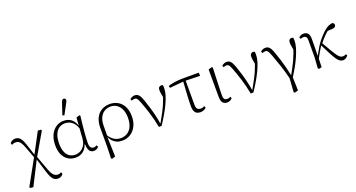

<svg xmlns="http://www.w3.org/2000/svg" viewBox="-53 -1557 4703 2534"><g transform="rotate(-20 2299.0 -289.5)"><path d="M50 183 41 169 246 -202 402 -495 444 -492 453 -479 265 -155 91 187ZM439 192Q409 192 387.5 178Q366 164 349 132Q332 100 316 47L258 -140H242L271 -179L347 28Q363 72 379.5 96.5Q396 121 413.5 131Q431 141 452 141Q468 141 479 137.5Q490 134 501 128L513 153Q505 164 494 173Q483 182 469.5 187Q456 192 439 192ZM239 -171 173 -346Q158 -384 144 -406.5Q130 -429 113 -439Q96 -449 71 -449Q55 -449 42.5 -445Q30 -441 19 -434L8 -460Q16 -470 27 -478.5Q38 -487 52 -492.5Q66 -498 83 -498Q112 -498 133 -484.5Q154 -471 170 -442.5Q186 -414 200 -370L252 -211H269Z M751 12Q694 12 648.5 -16Q603 -44 577 -98.5Q551 -153 551 -231Q551 -315 579 -375Q607 -435 655 -467.5Q703 -500 762 -500Q807 -500 840.5 -484.5Q874 -469 897 -439.5Q920 -410 934 -367H952L941 -291Q928 -353 902.5 -390.5Q877 -428 842 -445.5Q807 -463 767 -463Q719 -463 683 -436.5Q647 -410 627 -359.5Q607 -309 607 -235Q607 -169 625 -122Q643 -75 678 -50.5Q713 -26 761 -26Q798 -26 833 -44.5Q868 -63 892 -101.5Q916 -140 920 -199L932 -369L940 -482L985 -497L997 -488Q990 -433 984 -377.5Q978 -322 974 -272Q970 -222 967.5 -181.5Q965 -141 965 -117Q965 -68 980.5 -50.5Q996 -33 1020 -33Q1034 -33 1043.5 -37Q1053 -41 1063 -47L1077 -24Q1066 -9 1048.5 1Q1031 11 1008 11Q984 11 966 -0.5Q948 -12 937.5 -39Q927 -66 925 -114L921 -113Q909 -77 885.5 -48.5Q862 -20 828.5 -4Q795 12 751 12ZM775 -573 826 -726Q834 -752 843 -763Q852 -774 864 -774Q876 -774 884 -767Q892 -760 892 -748Q892 -737 887.5 -727Q883 -717 873 -699L800 -563Z M1184 181 1189 14V-244Q1189 -328 1217.5 -385Q1246 -442 1296.5 -471Q1347 -500 1412 -500Q1476 -500 1526 -470.5Q1576 -441 1604.5 -385Q1633 -329 1633 -249Q1633 -168 1602.5 -109Q1572 -50 1520.5 -19Q1469 12 1407 12Q1364 12 1331 -2Q1298 -16 1275 -41Q1252 -66 1238 -98H1224L1229 -136Q1251 -101 1276 -76.5Q1301 -52 1331.5 -39Q1362 -26 1400 -26Q1453 -26 1493.5 -52Q1534 -78 1556 -128Q1578 -178 1578 -248Q1578 -318 1556 -366.5Q1534 -415 1496 -440Q1458 -465 1410 -465Q1361 -465 1322.5 -441Q1284 -417 1262 -370.5Q1240 -324 1240 -256L1239 -100L1236 -97L1244 176L1197 190Z M1920 6Q1898 -108 1868.5 -202Q1839 -296 1809 -375Q1797 -406 1787.5 -423Q1778 -440 1768 -446Q1758 -452 1745 -452Q1731 -452 1720.5 -448.5Q1710 -445 1703 -442L1692 -466Q1700 -474 1711 -480.5Q1722 -487 1735 -491Q1748 -495 1762 -495Q1786 -495 1802.5 -484Q1819 -473 1832.5 -449Q1846 -425 1860 -386Q1878 -334 1896 -275.5Q1914 -217 1929 -153.5Q1944 -90 1954 -25H1952L1991 -94Q2011 -130 2029 -164Q2047 -198 2063 -233.5Q2079 -269 2093.5 -309Q2108 -349 2120 -397L2114 -307Q2107 -343 2102 -368Q2097 -393 2094.5 -411.5Q2092 -430 2092 -446Q2092 -473 2104 -486Q2116 -499 2135 -499Q2144 -499 2149.5 -497Q2155 -495 2158 -492Q2160 -484 2160.5 -473.5Q2161 -463 2161 -451Q2161 -406 2144.5 -351.5Q2128 -297 2099 -236.5Q2070 -176 2033.5 -114Q1997 -52 1958 6Z M2234 -428 2227 -457Q2257 -467 2289.5 -473.5Q2322 -480 2363 -483.5Q2404 -487 2455 -487H2659L2662 -441L2438 -447ZM2505 12Q2475 12 2454 0.5Q2433 -11 2421.5 -35.5Q2410 -60 2410 -100Q2410 -129 2411 -166.5Q2412 -204 2414.5 -249.5Q2417 -295 2420.5 -349Q2424 -403 2428 -466H2461V-106Q2462 -62 2479 -47Q2496 -32 2523 -32Q2540 -32 2553 -37Q2566 -42 2576 -47L2587 -23Q2575 -10 2555 1Q2535 12 2505 12Z M2880 12Q2854 12 2835.5 1.5Q2817 -9 2807 -32.5Q2797 -56 2797 -95L2796 -482L2845 -496L2857 -487Q2854 -412 2851.5 -351Q2849 -290 2847.5 -242Q2846 -194 2845 -159Q2844 -124 2844 -101Q2844 -60 2857.5 -46Q2871 -32 2895 -32Q2911 -32 2922 -36.5Q2933 -41 2941 -46L2952 -22Q2942 -10 2924 1Q2906 12 2880 12Z M3210 6Q3188 -108 3158.5 -202Q3129 -296 3099 -375Q3087 -406 3077.5 -423Q3068 -440 3058 -446Q3048 -452 3035 -452Q3021 -452 3010.5 -448.5Q3000 -445 2993 -442L2982 -466Q2990 -474 3001 -480.5Q3012 -487 3025 -491Q3038 -495 3052 -495Q3076 -495 3092.5 -484Q3109 -473 3122.5 -449Q3136 -425 3150 -386Q3168 -334 3186 -275.5Q3204 -217 3219 -153.5Q3234 -90 3244 -25H3242L3281 -94Q3301 -130 3319 -164Q3337 -198 3353 -233.5Q3369 -269 3383.5 -309Q3398 -349 3410 -397L3404 -307Q3397 -343 3392 -368Q3387 -393 3384.5 -411.5Q3382 -430 3382 -446Q3382 -473 3394 -486Q3406 -499 3425 -499Q3434 -499 3439.5 -497Q3445 -495 3448 -492Q3450 -484 3450.5 -473.5Q3451 -463 3451 -451Q3451 -406 3434.5 -351.5Q3418 -297 3389 -236.5Q3360 -176 3323.5 -114Q3287 -52 3248 6Z M3748 186 3763 -49 3765 8Q3737 -106 3707.5 -195Q3678 -284 3651 -356Q3636 -396 3625.5 -417Q3615 -438 3604.5 -445Q3594 -452 3579 -452Q3567 -452 3556.5 -448.5Q3546 -445 3538 -442L3527 -466Q3540 -478 3557 -486.5Q3574 -495 3597 -495Q3620 -495 3637 -484.5Q3654 -474 3669 -447.5Q3684 -421 3699 -374Q3715 -330 3731.5 -277.5Q3748 -225 3764 -164.5Q3780 -104 3794 -35L3804 -34L3810 181L3763 195ZM3800 5 3785 -22Q3814 -74 3838 -118.5Q3862 -163 3881.5 -205Q3901 -247 3917.5 -291Q3934 -335 3948 -386L3944 -310Q3937 -349 3932.5 -373.5Q3928 -398 3925.5 -415Q3923 -432 3923 -446Q3923 -474 3934.5 -486.5Q3946 -499 3965 -499Q3975 -499 3980 -497Q3985 -495 3989 -493Q3990 -484 3991 -473.5Q3992 -463 3992 -451Q3992 -407 3976 -352.5Q3960 -298 3933.5 -238Q3907 -178 3872.5 -116.5Q3838 -55 3800 5Z M4168 9 4155 0 4165 -157 4166 -391Q4166 -427 4153.5 -441Q4141 -455 4115 -455Q4103 -455 4093 -452Q4083 -449 4076 -446L4065 -471Q4075 -480 4092 -489Q4109 -498 4132 -498Q4173 -498 4194 -473Q4215 -448 4214 -390Q4214 -334 4213 -272.5Q4212 -211 4210 -153L4212 -151Q4212 -124 4211 -98Q4210 -72 4209.5 -47.5Q4209 -23 4208 0ZM4201 -99 4191 -152H4207L4250 -227Q4274 -272 4302.5 -311.5Q4331 -351 4362 -384.5Q4393 -418 4422 -443Q4459 -475 4487.5 -486Q4516 -497 4539 -499Q4549 -495 4556.5 -487.5Q4564 -480 4564 -465Q4564 -447 4549 -436.5Q4534 -426 4502 -425L4428 -423L4486 -455Q4456 -432 4426.5 -405.5Q4397 -379 4368 -346.5Q4339 -314 4310 -274L4301 -271Q4283 -243 4267 -217Q4251 -191 4235.5 -162.5Q4220 -134 4201 -99ZM4507 11Q4485 11 4465.5 -0.5Q4446 -12 4424 -43Q4402 -74 4372 -131Q4342 -188 4297 -279L4318 -304Q4366 -220 4397 -167.5Q4428 -115 4449 -86.5Q4470 -58 4486.5 -48Q4503 -38 4520 -38Q4534 -38 4546 -41.5Q4558 -45 4567 -51L4579 -30Q4570 -18 4559 -9Q4548 0 4534.5 5.5Q4521 11 4507 11Z"/></g></svg>

Font: Source Serif 4 Light
Style: Regular
Weight: 300
Designer: Frank Grießhammer
Foundry: Adobe Systems Incorporated
Version: Version 4.004;hotconv 1.0.116;makeotfexe 2.5.65601